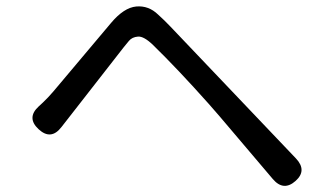

<svg xmlns="http://www.w3.org/2000/svg" viewBox="-20 -655 1040 606"><path d="M913 -84Q875 -50 841 -90L673 -288Q656 -308 639 -327Q541 -437 463 -513Q434 -541 415.5 -539.5Q397 -538 387 -526Q371 -507 355 -486L174 -254Q141 -211 102 -247Q63 -283 102 -319L115 -331Q133 -348 149 -367L330 -582Q371 -631 410 -634.5Q449 -638 479 -609Q499 -591 518 -571L914 -155Q950 -117 913 -84Z"/></svg>

Font: Resource Han Rounded KR
Style: Regular
Weight: 400
Designer: Cyano Hao (round all glyphs); Ryoko NISHIZUKA 西塚涼子 (kana, bopomofo & ideographs); Paul D. Hunt (Latin, Greek & Cyrillic)
Foundry: Cyano Hao
Version: 0.990